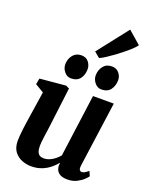

<svg xmlns="http://www.w3.org/2000/svg" viewBox="-190 -1155 988 1263"><g transform="rotate(20 304.0 -524.0)"><path d="M188.5 10Q158 10 126.2 -1.8Q94.5 -13.5 72.8 -41Q51 -68.5 50 -116Q50 -133.5 51.8 -154.5Q53.5 -175.5 56.2 -198.8Q59 -222 62.5 -246Q66 -270 69.5 -292.5L97 -473L36.5 -509L44.5 -551L225.5 -567.5L249.5 -556L216.5 -288.5Q214 -267 210.8 -245.2Q207.5 -223.5 204.8 -203.5Q202 -183.5 200.2 -166.8Q198.5 -150 198.5 -137.5Q198.5 -112 204.2 -96.5Q210 -81 221.2 -74.2Q232.5 -67.5 249.5 -67.5Q270.5 -67.5 290 -75.8Q309.5 -84 326.2 -97.5Q343 -111 356 -126.5L415 -563.5H560.5L497 -105.5Q494.5 -86 500 -77.2Q505.5 -68.5 516 -68.5Q525 -68.5 534 -73.5Q543 -78.5 561.5 -92.5L575.5 -60Q570.5 -52 553.2 -35.2Q536 -18.5 508 -4.2Q480 10 443.5 10Q405 10 385.2 -4.8Q365.5 -19.5 361.5 -44Q361 -47 360.5 -50.5Q360 -54 360.2 -58Q360.5 -62 361 -66.2Q361.5 -70.5 362 -74.5L360 -75.5Q347 -60 330.8 -45Q314.5 -30 293.5 -17.5Q272.5 -5 246.8 2.5Q221 10 188.5 10ZM237.5 -623Q210 -623 190.8 -646.8Q171.5 -670.5 172 -699.5Q173 -737 194.5 -763.2Q216 -789.5 253 -789.5Q286 -789.5 303.8 -766.8Q321.5 -744 321.5 -716.5Q321.5 -678 301.2 -650.5Q281 -623 237.5 -623ZM450.5 -623Q423 -623 403.8 -646.8Q384.5 -670.5 385 -699.5Q386 -737 407 -763.2Q428 -789.5 466 -789.5Q498.5 -789.5 517 -766.8Q535.5 -744 535 -716.5Q534.5 -678 514 -650.5Q493.5 -623 450.5 -623ZM328 -844 495.5 -1058 584 -981Q578.5 -971 560.2 -953.2Q542 -935.5 516.2 -914.2Q490.5 -893 462.5 -872.5Q434.5 -852 409.2 -835.5Q384 -819 366.5 -812Z"/></g></svg>

Font: Merriweather ExtraBold
Style: Italic
Weight: 800
Italic angle: -7.8°
Version: Version 2.101